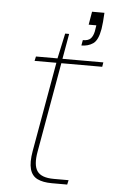

<svg xmlns="http://www.w3.org/2000/svg" viewBox="-52 -737 454 772"><g transform="rotate(5 175.5 -350.5)"><path d="M187 0Q151 0 128.5 -11Q106 -22 98.5 -49Q91 -76 99 -122L163 -484H75L79 -502H166L188 -604H204L186 -502H351L348 -484H183L119 -122Q109 -67 126 -42.5Q143 -18 193 -18H253L249 0ZM257 -562 261 -584Q283 -584 292.5 -594Q302 -604 306 -623L310 -648H279L288 -701H338Q337 -679 335.5 -664Q334 -649 332 -635Q324 -589 304 -575.5Q284 -562 257 -562Z"/></g></svg>

Font: DM Sans 16pt Thin
Style: Italic
Weight: 250
Italic angle: -10°
Version: Version 4.004;gftools[0.9.30]